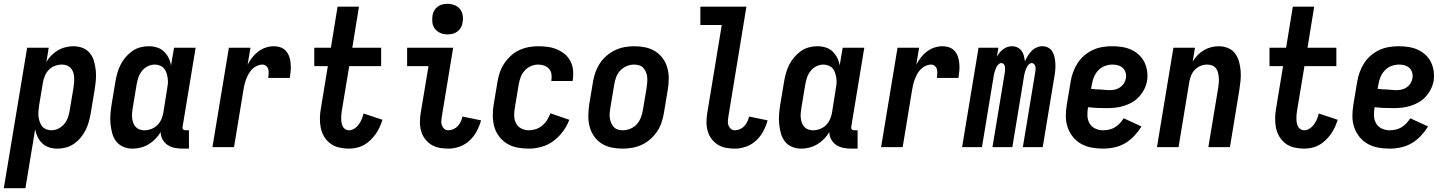

<svg xmlns="http://www.w3.org/2000/svg" viewBox="-53 -770 7573 1005"><path d="M-33 215 89 -520H202L190 -446Q201 -465 216.5 -480.5Q232 -496 251 -507Q270 -518 291 -523Q312 -528 332 -528Q358 -528 381 -518.5Q404 -509 418.5 -490.5Q433 -472 439.5 -448Q446 -424 448.5 -399.5Q451 -375 448.5 -349Q446 -323 442 -298L422 -178Q418 -155 412 -133Q406 -111 395.5 -90Q385 -69 370 -50.5Q355 -32 335 -18Q315 -4 292.5 2Q270 8 248 8Q225 8 204.5 1.5Q184 -5 168.5 -19.5Q153 -34 144 -53Q135 -72 131 -93L80 215ZM216 -88Q235 -88 253 -97Q271 -106 284 -122Q297 -138 303 -156.5Q309 -175 312 -193L332 -313Q334 -327 335 -340.5Q336 -354 335 -367Q334 -380 330 -392Q326 -404 317.5 -413.5Q309 -423 296.5 -427.5Q284 -432 271 -432Q253 -432 235 -425.5Q217 -419 203.5 -405.5Q190 -392 182.5 -374.5Q175 -357 172 -340L152 -220Q150 -205 148.5 -190Q147 -175 148.5 -161Q150 -147 154.5 -133.5Q159 -120 167 -109.5Q175 -99 188.5 -93.5Q202 -88 216 -88Z M641 8Q615 8 592.5 -1.5Q570 -11 555.5 -29.5Q541 -48 534.5 -72Q528 -96 525.5 -120.5Q523 -145 525 -171Q527 -197 531 -222L551 -342Q555 -365 561 -387Q567 -409 577.5 -430Q588 -451 603.5 -469.5Q619 -488 638.5 -502Q658 -516 680.5 -522Q703 -528 725 -528Q748 -528 769 -521.5Q790 -515 805 -500.5Q820 -486 829.5 -467Q839 -448 842 -427L858 -520H971L903 -108Q902 -104 902.5 -100Q903 -96 905.5 -93Q908 -90 911.5 -89Q915 -88 919 -88H936V8H903Q882 8 861.5 4Q841 0 824.5 -11Q808 -22 798 -40Q788 -58 788 -79Q777 -60 760.5 -43Q744 -26 724.5 -14.5Q705 -3 683.5 2.5Q662 8 641 8ZM702 -88Q720 -88 738 -94.5Q756 -101 770 -114.5Q784 -128 791.5 -145.5Q799 -163 802 -180L821 -300Q824 -315 825.5 -330Q827 -345 825 -359Q823 -373 819 -386.5Q815 -400 806.5 -410.5Q798 -421 784.5 -426.5Q771 -432 757 -432Q738 -432 720 -423Q702 -414 689.5 -398Q677 -382 671 -363.5Q665 -345 662 -327L642 -207Q640 -193 638.5 -179.5Q637 -166 638.5 -153Q640 -140 644 -128Q648 -116 656.5 -106.5Q665 -97 677 -92.5Q689 -88 702 -88Z M1059 0 1145 -520H1258L1243 -431Q1253 -451 1267 -469Q1281 -487 1299 -500.5Q1317 -514 1338 -521Q1359 -528 1380 -528Q1399 -528 1416 -522Q1433 -516 1444.5 -502.5Q1456 -489 1461.5 -472Q1467 -455 1468.5 -436.5Q1470 -418 1468.5 -399.5Q1467 -381 1464 -362H1351Q1352 -373 1353 -384.5Q1354 -396 1351.5 -406.5Q1349 -417 1340.5 -424.5Q1332 -432 1321 -432Q1307 -432 1292.5 -425.5Q1278 -419 1267 -408Q1256 -397 1248.5 -383.5Q1241 -370 1235.5 -355.5Q1230 -341 1226.5 -326.5Q1223 -312 1221 -298L1172 0Z M1773 8Q1747 8 1721.5 2Q1696 -4 1676.5 -18.5Q1657 -33 1644 -54.5Q1631 -76 1626 -101Q1621 -126 1621.5 -152.5Q1622 -179 1627 -205L1663 -424H1592V-520H1679L1714 -735H1826L1791 -520H1942V-424H1775L1736 -189Q1734 -179 1733.5 -168.5Q1733 -158 1733 -147.5Q1733 -137 1735 -126.5Q1737 -116 1741.5 -107.5Q1746 -99 1754.5 -93.5Q1763 -88 1773 -88Q1788 -88 1802 -97Q1816 -106 1825.5 -119.5Q1835 -133 1841 -147.5Q1847 -162 1850 -176L1949 -143Q1943 -124 1934.5 -105Q1926 -86 1913.5 -68.5Q1901 -51 1885.5 -36Q1870 -21 1852 -11Q1834 -1 1813.5 3.5Q1793 8 1773 8Z M2294 8Q2269 8 2246 3.5Q2223 -1 2204 -13Q2185 -25 2171.5 -43Q2158 -61 2151.5 -83.5Q2145 -106 2145 -130Q2145 -154 2149 -178L2190 -424H2078V-520H2319L2260 -162Q2258 -150 2257 -137.5Q2256 -125 2260 -114Q2264 -103 2272.5 -95.5Q2281 -88 2294 -88Q2307 -88 2320.5 -94Q2334 -100 2343.5 -110.5Q2353 -121 2359 -134Q2365 -147 2368 -160L2465 -140Q2457 -111 2442.5 -83.5Q2428 -56 2405 -34.5Q2382 -13 2352.5 -2.5Q2323 8 2294 8ZM2289 -590Q2270 -590 2253 -597Q2236 -604 2224.5 -618Q2213 -632 2210.5 -651Q2208 -670 2211 -689Q2213 -703 2220 -715Q2227 -727 2238.5 -735.5Q2250 -744 2263.5 -747Q2277 -750 2290 -750Q2309 -750 2326.5 -743Q2344 -736 2355 -722Q2366 -708 2369 -689Q2372 -670 2368 -651Q2366 -637 2359 -625Q2352 -613 2340.5 -604.5Q2329 -596 2315.5 -593Q2302 -590 2289 -590Z M2715 8Q2685 8 2655.5 2.5Q2626 -3 2602 -17.5Q2578 -32 2560.5 -54.5Q2543 -77 2535 -104.5Q2527 -132 2526.5 -162Q2526 -192 2531 -222L2551 -342Q2555 -367 2563.5 -391.5Q2572 -416 2586.5 -438Q2601 -460 2621.5 -478.5Q2642 -497 2666 -508Q2690 -519 2715 -523.5Q2740 -528 2764 -528Q2790 -528 2815 -524.5Q2840 -521 2862.5 -511.5Q2885 -502 2903.5 -486.5Q2922 -471 2933 -449.5Q2944 -428 2946.5 -403Q2949 -378 2945 -352L2944 -346H2833V-349Q2836 -365 2833.5 -381.5Q2831 -398 2821 -409.5Q2811 -421 2796 -426.5Q2781 -432 2764 -432Q2745 -432 2726 -424Q2707 -416 2693 -400Q2679 -384 2672 -365Q2665 -346 2662 -327L2642 -207Q2638 -185 2638.5 -164Q2639 -143 2648 -125Q2657 -107 2675.5 -97.5Q2694 -88 2715 -88Q2733 -88 2751.5 -94Q2770 -100 2785.5 -113Q2801 -126 2811.5 -143Q2822 -160 2828 -177L2927 -143Q2915 -111 2893.5 -82Q2872 -53 2844 -32Q2816 -11 2782 -1.5Q2748 8 2715 8Z M3206 8Q3176 8 3147.5 2Q3119 -4 3095.5 -19Q3072 -34 3056.5 -56.5Q3041 -79 3033.5 -106.5Q3026 -134 3026.5 -163.5Q3027 -193 3031 -222L3051 -342Q3055 -367 3064 -392Q3073 -417 3087.5 -439Q3102 -461 3123 -479Q3144 -497 3168 -508Q3192 -519 3217 -523.5Q3242 -528 3267 -528Q3297 -528 3325.5 -522Q3354 -516 3377.5 -501Q3401 -486 3417 -463.5Q3433 -441 3440.5 -413.5Q3448 -386 3447.5 -356.5Q3447 -327 3442 -298L3422 -178Q3418 -153 3409.5 -128Q3401 -103 3386 -81Q3371 -59 3350.5 -41Q3330 -23 3306 -12Q3282 -1 3256.5 3.5Q3231 8 3206 8ZM3207 -88Q3226 -88 3246 -96Q3266 -104 3280 -119.5Q3294 -135 3301.5 -154.5Q3309 -174 3312 -193L3332 -313Q3334 -327 3335 -341Q3336 -355 3334.5 -368Q3333 -381 3328 -393Q3323 -405 3314.5 -414.5Q3306 -424 3293 -428Q3280 -432 3266 -432Q3247 -432 3227.5 -424Q3208 -416 3193.5 -400.5Q3179 -385 3172 -365.5Q3165 -346 3162 -327L3142 -207Q3140 -193 3138.5 -179Q3137 -165 3139 -152Q3141 -139 3146 -127Q3151 -115 3159.5 -105.5Q3168 -96 3180.5 -92Q3193 -88 3207 -88Z M3794 8Q3769 8 3746 3.5Q3723 -1 3704 -13Q3685 -25 3671.5 -43Q3658 -61 3651.5 -83.5Q3645 -106 3645 -130Q3645 -154 3649 -178L3725 -639H3613V-735H3854L3760 -162Q3758 -150 3757 -137.5Q3756 -125 3760 -114Q3764 -103 3772.5 -95.5Q3781 -88 3794 -88Q3807 -88 3820.5 -94Q3834 -100 3843.5 -110.5Q3853 -121 3859 -134Q3865 -147 3868 -160L3965 -140Q3957 -111 3942.5 -83.5Q3928 -56 3905 -34.5Q3882 -13 3852.5 -2.5Q3823 8 3794 8Z M4141 8Q4115 8 4092.5 -1.5Q4070 -11 4055.5 -29.5Q4041 -48 4034.5 -72Q4028 -96 4025.5 -120.5Q4023 -145 4025 -171Q4027 -197 4031 -222L4051 -342Q4055 -365 4061 -387Q4067 -409 4077.5 -430Q4088 -451 4103.5 -469.5Q4119 -488 4138.5 -502Q4158 -516 4180.5 -522Q4203 -528 4225 -528Q4248 -528 4269 -521.5Q4290 -515 4305 -500.5Q4320 -486 4329.5 -467Q4339 -448 4342 -427L4358 -520H4471L4403 -108Q4402 -104 4402.5 -100Q4403 -96 4405.5 -93Q4408 -90 4411.5 -89Q4415 -88 4419 -88H4436V8H4403Q4382 8 4361.5 4Q4341 0 4324.5 -11Q4308 -22 4298 -40Q4288 -58 4288 -79Q4277 -60 4260.5 -43Q4244 -26 4224.5 -14.5Q4205 -3 4183.5 2.5Q4162 8 4141 8ZM4202 -88Q4220 -88 4238 -94.5Q4256 -101 4270 -114.5Q4284 -128 4291.5 -145.5Q4299 -163 4302 -180L4321 -300Q4324 -315 4325.5 -330Q4327 -345 4325 -359Q4323 -373 4319 -386.5Q4315 -400 4306.5 -410.5Q4298 -421 4284.5 -426.5Q4271 -432 4257 -432Q4238 -432 4220 -423Q4202 -414 4189.5 -398Q4177 -382 4171 -363.5Q4165 -345 4162 -327L4142 -207Q4140 -193 4138.5 -179.5Q4137 -166 4138.5 -153Q4140 -140 4144 -128Q4148 -116 4156.5 -106.5Q4165 -97 4177 -92.5Q4189 -88 4202 -88Z M4559 0 4645 -520H4758L4743 -431Q4753 -451 4767 -469Q4781 -487 4799 -500.5Q4817 -514 4838 -521Q4859 -528 4880 -528Q4899 -528 4916 -522Q4933 -516 4944.5 -502.5Q4956 -489 4961.5 -472Q4967 -455 4968.5 -436.5Q4970 -418 4968.5 -399.5Q4967 -381 4964 -362H4851Q4852 -373 4853 -384.5Q4854 -396 4851.5 -406.5Q4849 -417 4840.5 -424.5Q4832 -432 4821 -432Q4807 -432 4792.5 -425.5Q4778 -419 4767 -408Q4756 -397 4748.5 -383.5Q4741 -370 4735.5 -355.5Q4730 -341 4726.5 -326.5Q4723 -312 4721 -298L4672 0Z M4983 0 5069 -520H5173L5165 -473Q5171 -484 5179 -494Q5187 -504 5197.5 -512Q5208 -520 5220 -524Q5232 -528 5244 -528H5245Q5260 -528 5273 -521.5Q5286 -515 5294.5 -503.5Q5303 -492 5306.5 -477.5Q5310 -463 5312 -449Q5318 -463 5326.5 -477Q5335 -491 5346.5 -503Q5358 -515 5373 -521.5Q5388 -528 5403 -528H5404Q5420 -528 5434 -520.5Q5448 -513 5455.5 -500Q5463 -487 5466.5 -472Q5470 -457 5471 -441Q5472 -425 5471 -408.5Q5470 -392 5467 -375L5405 0H5301L5366 -393Q5367 -400 5367.5 -407.5Q5368 -415 5366.5 -422Q5365 -429 5360 -434.5Q5355 -440 5347 -440Q5340 -440 5333 -433.5Q5326 -427 5322.5 -420Q5319 -413 5316 -405Q5313 -397 5311 -389.5Q5309 -382 5307.5 -374Q5306 -366 5305 -358L5246 0H5142L5207 -393Q5208 -400 5208 -407.5Q5208 -415 5207 -422Q5206 -429 5201 -434.5Q5196 -440 5188 -440Q5181 -440 5174 -433.5Q5167 -427 5163.5 -420Q5160 -413 5157 -405Q5154 -397 5152 -389.5Q5150 -382 5148.5 -374Q5147 -366 5146 -358L5087 0Z M5721 8Q5690 8 5660.5 2.5Q5631 -3 5606 -17Q5581 -31 5563 -53.5Q5545 -76 5535.5 -103.5Q5526 -131 5526 -161.5Q5526 -192 5531 -222L5551 -342Q5555 -367 5564 -392Q5573 -417 5587.5 -439.5Q5602 -462 5623 -480Q5644 -498 5668.5 -509Q5693 -520 5718.5 -524Q5744 -528 5769 -528Q5795 -528 5820.5 -524Q5846 -520 5868 -510Q5890 -500 5908.5 -483Q5927 -466 5937.5 -444Q5948 -422 5951.5 -397Q5955 -372 5951 -346Q5947 -324 5936.5 -303Q5926 -282 5910 -264.5Q5894 -247 5873.5 -235Q5853 -223 5830.5 -216Q5808 -209 5786 -206.5Q5764 -204 5742 -204Q5716 -204 5691.5 -205Q5667 -206 5642 -209V-207Q5638 -185 5639 -163Q5640 -141 5650.5 -123.5Q5661 -106 5680 -97Q5699 -88 5721 -88Q5737 -88 5752.5 -91.5Q5768 -95 5782.5 -103.5Q5797 -112 5808.5 -124.5Q5820 -137 5829 -151L5922 -108Q5906 -82 5884.5 -59Q5863 -36 5836.5 -20.5Q5810 -5 5780 1.5Q5750 8 5721 8ZM5755 -298Q5769 -298 5783 -301Q5797 -304 5809.5 -312.5Q5822 -321 5830 -333.5Q5838 -346 5840 -360Q5843 -375 5839 -389.5Q5835 -404 5824.5 -414Q5814 -424 5799.5 -428Q5785 -432 5770 -432Q5750 -432 5730 -424.5Q5710 -417 5695.5 -401.5Q5681 -386 5673 -366.5Q5665 -347 5662 -327L5658 -305Q5670 -303 5682.5 -302.5Q5695 -302 5707 -301.5Q5719 -301 5731 -299.5Q5743 -298 5755 -298Z M6003 0 6089 -520H6202L6190 -448Q6201 -466 6216 -481.5Q6231 -497 6249 -507.5Q6267 -518 6287 -523Q6307 -528 6327 -528Q6352 -528 6375 -518.5Q6398 -509 6412 -490Q6426 -471 6432.5 -447.5Q6439 -424 6441 -399Q6443 -374 6440.5 -348.5Q6438 -323 6434 -298L6385 0H6272L6324 -313Q6326 -327 6327 -340Q6328 -353 6326.5 -366Q6325 -379 6322 -391.5Q6319 -404 6311 -413.5Q6303 -423 6291 -427.5Q6279 -432 6265 -432Q6248 -432 6231 -425Q6214 -418 6201 -404.5Q6188 -391 6181.5 -374Q6175 -357 6172 -340L6116 0Z M6773 8Q6747 8 6721.5 2Q6696 -4 6676.5 -18.5Q6657 -33 6644 -54.5Q6631 -76 6626 -101Q6621 -126 6621.5 -152.5Q6622 -179 6627 -205L6663 -424H6592V-520H6679L6714 -735H6826L6791 -520H6942V-424H6775L6736 -189Q6734 -179 6733.5 -168.5Q6733 -158 6733 -147.5Q6733 -137 6735 -126.5Q6737 -116 6741.5 -107.5Q6746 -99 6754.5 -93.5Q6763 -88 6773 -88Q6788 -88 6802 -97Q6816 -106 6825.5 -119.5Q6835 -133 6841 -147.5Q6847 -162 6850 -176L6949 -143Q6943 -124 6934.5 -105Q6926 -86 6913.5 -68.5Q6901 -51 6885.5 -36Q6870 -21 6852 -11Q6834 -1 6813.5 3.5Q6793 8 6773 8Z M7221 8Q7190 8 7160.5 2.5Q7131 -3 7106 -17Q7081 -31 7063 -53.5Q7045 -76 7035.5 -103.5Q7026 -131 7026 -161.5Q7026 -192 7031 -222L7051 -342Q7055 -367 7064 -392Q7073 -417 7087.5 -439.5Q7102 -462 7123 -480Q7144 -498 7168.5 -509Q7193 -520 7218.5 -524Q7244 -528 7269 -528Q7295 -528 7320.5 -524Q7346 -520 7368 -510Q7390 -500 7408.5 -483Q7427 -466 7437.5 -444Q7448 -422 7451.5 -397Q7455 -372 7451 -346Q7447 -324 7436.5 -303Q7426 -282 7410 -264.5Q7394 -247 7373.5 -235Q7353 -223 7330.5 -216Q7308 -209 7286 -206.5Q7264 -204 7242 -204Q7216 -204 7191.5 -205Q7167 -206 7142 -209V-207Q7138 -185 7139 -163Q7140 -141 7150.5 -123.5Q7161 -106 7180 -97Q7199 -88 7221 -88Q7237 -88 7252.5 -91.5Q7268 -95 7282.5 -103.5Q7297 -112 7308.5 -124.5Q7320 -137 7329 -151L7422 -108Q7406 -82 7384.5 -59Q7363 -36 7336.5 -20.5Q7310 -5 7280 1.5Q7250 8 7221 8ZM7255 -298Q7269 -298 7283 -301Q7297 -304 7309.5 -312.5Q7322 -321 7330 -333.5Q7338 -346 7340 -360Q7343 -375 7339 -389.5Q7335 -404 7324.5 -414Q7314 -424 7299.5 -428Q7285 -432 7270 -432Q7250 -432 7230 -424.5Q7210 -417 7195.5 -401.5Q7181 -386 7173 -366.5Q7165 -347 7162 -327L7158 -305Q7170 -303 7182.5 -302.5Q7195 -302 7207 -301.5Q7219 -301 7231 -299.5Q7243 -298 7255 -298Z"/></svg>

Font: Iosevka Curly
Style: Bold Italic
Weight: 700
Italic angle: -9°
Monospace: yes
Designer: Belleve Invis
Foundry: Belleve Invis
Version: Version 22.1.2; ttfautohint (v1.8.4)